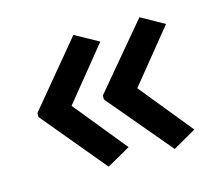

<svg xmlns="http://www.w3.org/2000/svg" viewBox="-71 -567 681 601"><g transform="rotate(-15 270.0 -266.5)"><path d="M40 -273 212 -480 288 -438 149 -267 288 -96 212 -53 40 -260ZM252 -273 426 -480 501 -438 362 -267 501 -96 426 -53 252 -260Z"/></g></svg>

Font: Noto Sans Medium
Style: Regular
Weight: 500
Designer: Monotype Design Team
Foundry: Monotype Imaging Inc.
Version: Version 2.007